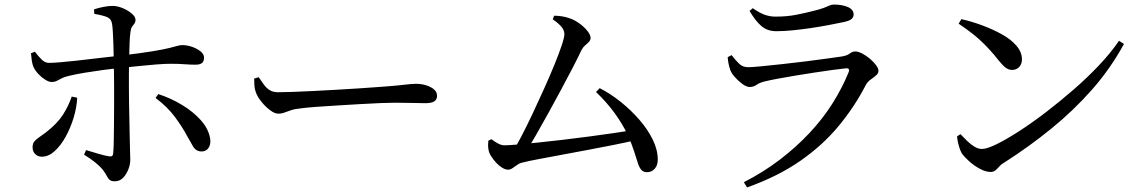

<svg xmlns="http://www.w3.org/2000/svg" viewBox="-20 -773 5040 843"><path d="M484 23Q468 23 461 16.5Q454 10 448.5 -1Q443 -12 431 -28Q418 -44 396 -61.5Q374 -79 349 -94L358 -114Q385 -106 411.5 -98Q438 -90 457 -87Q466 -85 471 -87.5Q476 -90 477 -100Q479 -119 479.5 -154Q480 -189 480.5 -232Q481 -275 481 -317Q481 -359 481 -391Q481 -413 480.5 -443.5Q480 -474 479.5 -508Q479 -542 478 -574.5Q477 -607 475.5 -632Q474 -657 472 -668Q469 -690 450 -698Q431 -706 394 -712L393 -732Q411 -738 433 -742.5Q455 -747 474 -747Q496 -747 519.5 -737Q543 -727 559 -713Q575 -699 575 -686Q575 -676 570 -669.5Q565 -663 560 -656Q555 -649 553 -634Q550 -615 549 -584.5Q548 -554 547 -519Q546 -484 546 -450.5Q546 -417 546 -390Q546 -365 546.5 -328.5Q547 -292 548 -251.5Q549 -211 549.5 -173.5Q550 -136 551 -109Q552 -82 552 -72Q552 -50 543 -28Q534 -6 519.5 8.5Q505 23 484 23ZM164 -85Q145 -85 134 -97Q123 -109 123 -126Q123 -142 130 -151Q137 -160 150 -169Q163 -178 182 -192Q232 -231 256.5 -269.5Q281 -308 295 -349L319 -344Q317 -302 303.5 -257Q290 -212 268.5 -173Q247 -134 220 -109.5Q193 -85 164 -85ZM207 -413Q195 -413 179.5 -422.5Q164 -432 149.5 -447Q135 -462 127 -479Q122 -490 119.5 -507.5Q117 -525 116 -539L133 -546Q149 -525 164 -510.5Q179 -496 197 -497Q213 -497 243 -499.5Q273 -502 310 -506Q347 -510 384 -514.5Q421 -519 453 -522.5Q485 -526 503 -528Q595 -539 647 -547.5Q699 -556 724.5 -562.5Q750 -569 760.5 -572Q771 -575 781 -575Q801 -575 823 -567.5Q845 -560 860.5 -547.5Q876 -535 876 -520Q876 -504 867 -496.5Q858 -489 839 -489Q815 -489 789.5 -491Q764 -493 729 -493Q705 -493 666 -490Q627 -487 584.5 -482.5Q542 -478 505 -474Q472 -471 431 -465.5Q390 -460 351 -453.5Q312 -447 283 -440Q264 -436 251.5 -429.5Q239 -423 229.5 -418Q220 -413 207 -413ZM865 -108Q841 -108 828 -129.5Q815 -151 802 -175Q781 -215 748 -259.5Q715 -304 663 -343L675 -360Q730 -342 779 -312.5Q828 -283 862 -245Q896 -207 903 -163Q906 -139 895.5 -123.5Q885 -108 865 -108Z M1201 -274Q1186 -274 1166 -289Q1146 -304 1128.5 -325.5Q1111 -347 1104 -366Q1098 -381 1097 -396.5Q1096 -412 1096 -428L1116 -434Q1128 -416 1139 -401Q1150 -386 1164.5 -377Q1179 -368 1201 -368Q1225 -368 1266 -369.5Q1307 -371 1356.5 -373.5Q1406 -376 1458 -379Q1510 -382 1556 -385Q1602 -388 1635.5 -390.5Q1669 -393 1682 -394Q1732 -398 1760 -401.5Q1788 -405 1807 -405Q1830 -405 1851 -398.5Q1872 -392 1885.5 -380.5Q1899 -369 1899 -352Q1899 -337 1887.5 -328.5Q1876 -320 1848 -320Q1821 -320 1791 -321Q1761 -322 1713 -322Q1693 -322 1653 -320.5Q1613 -319 1563 -316Q1513 -313 1463 -310Q1413 -307 1371 -304Q1329 -301 1307 -298Q1276 -295 1259 -289.5Q1242 -284 1229.5 -279Q1217 -274 1201 -274Z M2229 -103Q2246 -130 2269 -174Q2292 -218 2317.5 -272Q2343 -326 2368 -381.5Q2393 -437 2413.5 -487Q2434 -537 2446 -573Q2458 -609 2458 -623Q2458 -640 2445 -655.5Q2432 -671 2407 -688L2413 -704Q2429 -704 2446 -701.5Q2463 -699 2477 -694Q2500 -687 2522 -671.5Q2544 -656 2558.5 -638Q2573 -620 2573 -607Q2573 -597 2566 -589.5Q2559 -582 2549.5 -574Q2540 -566 2533 -553Q2518 -521 2495 -476.5Q2472 -432 2444.5 -381Q2417 -330 2389 -279Q2361 -228 2334.5 -182Q2308 -136 2287 -103ZM2211 -28Q2199 -28 2185 -36.5Q2171 -45 2158.5 -58.5Q2146 -72 2136.5 -87Q2127 -102 2125 -115Q2123 -126 2123 -135.5Q2123 -145 2124 -155L2137 -162Q2155 -149 2168.5 -142Q2182 -135 2196 -135Q2209 -135 2246.5 -138Q2284 -141 2336.5 -146.5Q2389 -152 2449.5 -159Q2510 -166 2569.5 -174Q2629 -182 2680 -189.5Q2731 -197 2764 -203L2772 -158Q2731 -148 2676 -137Q2621 -126 2562 -115Q2503 -104 2447 -93.5Q2391 -83 2345.5 -74.5Q2300 -66 2273 -59Q2262 -57 2251 -49Q2240 -41 2230 -34.5Q2220 -28 2211 -28ZM2821 -17Q2805 -17 2796 -27Q2787 -37 2780.5 -57.5Q2774 -78 2764 -109Q2754 -140 2736 -181Q2712 -231 2677.5 -278Q2643 -325 2597 -369L2613 -386Q2660 -362 2705 -326Q2750 -290 2787 -247.5Q2824 -205 2846 -160Q2868 -115 2868 -72Q2868 -47 2854.5 -32Q2841 -17 2821 -17Z M3246 27Q3332 -17 3404 -72Q3476 -127 3534.5 -189.5Q3593 -252 3635.5 -319.5Q3678 -387 3706 -456Q3713 -475 3694 -473Q3672 -471 3636 -466Q3600 -461 3557 -454.5Q3514 -448 3472 -441Q3430 -434 3395 -427.5Q3360 -421 3340 -416Q3317 -411 3302.5 -401Q3288 -391 3272 -391Q3258 -391 3240 -404Q3222 -417 3207 -434Q3192 -451 3187 -464Q3182 -478 3179 -492.5Q3176 -507 3175 -522L3192 -531Q3210 -508 3225.5 -493Q3241 -478 3265 -478Q3283 -478 3323 -482Q3363 -486 3414.5 -491.5Q3466 -497 3517.5 -503.5Q3569 -510 3612 -516Q3655 -522 3676 -525Q3700 -529 3711 -538Q3722 -547 3736 -547Q3748 -547 3765.5 -538Q3783 -529 3799 -515.5Q3815 -502 3826 -487.5Q3837 -473 3837 -462Q3837 -451 3826.5 -442Q3816 -433 3802.5 -423.5Q3789 -414 3781 -399Q3732 -304 3662 -219.5Q3592 -135 3493.5 -66.5Q3395 2 3260 50ZM3389 -636Q3349 -636 3323 -658.5Q3297 -681 3271 -725L3285 -737Q3315 -716 3338 -708Q3361 -700 3385 -700Q3435 -700 3475.5 -708Q3516 -716 3551 -725Q3580 -732 3596 -738Q3612 -744 3621.5 -748.5Q3631 -753 3641 -753Q3678 -753 3703 -742Q3728 -731 3728 -709Q3728 -697 3718 -689Q3708 -681 3684 -676Q3655 -670 3618.5 -663Q3582 -656 3541.5 -650Q3501 -644 3461.5 -640Q3422 -636 3389 -636Z M4330 -18Q4308 -18 4282 -32Q4256 -46 4234.5 -65.5Q4213 -85 4202 -101Q4194 -116 4188.5 -137.5Q4183 -159 4182 -174L4197 -184Q4211 -169 4226.5 -154Q4242 -139 4258.5 -129Q4275 -119 4291 -119Q4313 -119 4355 -139.5Q4397 -160 4453 -196Q4509 -232 4570.5 -279Q4632 -326 4693 -379Q4754 -432 4806 -487Q4858 -542 4893 -594L4915 -580Q4856 -472 4775.5 -380.5Q4695 -289 4597.5 -209.5Q4500 -130 4389 -59Q4377 -53 4368.5 -43Q4360 -33 4351 -25.5Q4342 -18 4330 -18ZM4424 -466Q4408 -466 4394.5 -476.5Q4381 -487 4362 -511Q4344 -534 4327 -552.5Q4310 -571 4291.5 -589Q4273 -607 4248 -626.5Q4223 -646 4189 -669L4201 -689Q4246 -679 4293 -661.5Q4340 -644 4379.5 -622Q4419 -600 4443 -572Q4467 -544 4467 -512Q4467 -492 4455 -479Q4443 -466 4424 -466Z"/></svg>

Font: Noto Serif SC ExtraLight Medium
Style: Regular
Weight: 500
Version: Version 2.002-H1;hotconv 1.1.0;makeotfexe 2.6.0